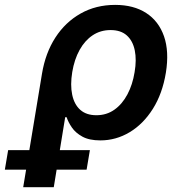

<svg xmlns="http://www.w3.org/2000/svg" viewBox="-108 -573 752 797"><path d="M-11.7 204.1 66.4 -267.6Q80.6 -353 121.8 -417Q163.1 -481 226.6 -516.8Q290 -552.7 370.1 -552.7Q446.8 -552.7 498.8 -519Q550.8 -485.4 572.8 -422.4Q594.7 -359.4 580.6 -271.5Q566.4 -184.6 526.6 -121.3Q486.8 -58.1 430.2 -24.2Q373.5 9.8 308.6 9.8Q262.2 9.8 233.9 -5.9Q205.6 -21.5 190.4 -43.7Q175.3 -65.9 168.5 -86.4H162.6L115.2 204.1ZM292 -94.7Q334.5 -94.7 366.9 -117.7Q399.4 -140.6 420.9 -181.2Q442.4 -221.7 450.7 -273.4Q459.5 -324.7 451.4 -364Q443.4 -403.3 418.5 -425.8Q393.6 -448.2 351.1 -448.2Q309.1 -448.2 276.6 -426.5Q244.1 -404.8 222.4 -365.7Q200.7 -326.7 191.9 -273.9Q183.1 -220.2 191.7 -179.7Q200.2 -139.2 225.3 -116.9Q250.5 -94.7 292 -94.7ZM-87.9 131.3 -74.2 50.3H265.1L251.5 131.3Z"/></svg>

Font: Inter SemiBold
Style: Italic
Weight: 600
Italic angle: -9.3988°
Designer: Rasmus Andersson
Foundry: rsms
Version: Version 4.001;git-66647c0bb